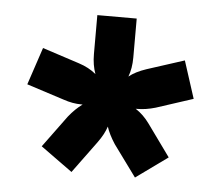

<svg xmlns="http://www.w3.org/2000/svg" viewBox="-38 -715 546 476"><g transform="rotate(5 235.0 -477.5)"><path d="M393 -338 314 -281 257 -359Q242 -382 236 -401Q230 -382 214 -360L156 -281L77 -338L135 -417Q151 -437 169 -450H166Q144 -450 121 -458L28 -488L59 -581L151 -551Q176 -543 194 -528Q186 -550 186 -577V-674H284V-577Q284 -550 276 -529Q292 -542 319 -551L412 -581L442 -488L350 -458Q326 -451 305 -451H301Q321 -438 336 -417Z"/></g></svg>

Font: Hind Madurai SemiBold
Style: Regular
Weight: 600
Designer: Jyotish Sonowal
Foundry: Indian Type Foundry
Version: Version 1.001;PS 1.0;hotconv 1.0.86;makeotf.lib2.5.63406; tt